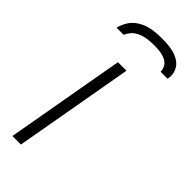

<svg xmlns="http://www.w3.org/2000/svg" viewBox="-238 -761 796 796"><g transform="rotate(45 160.5 -362.5)"><path d="M32 0 125 -526H175L82 0ZM185 -725Q239 -725 268 -713Q297 -701 309 -682Q321 -663 321 -642Q321 -637 320.5 -632.5Q320 -628 319 -623H278Q278 -640 269 -653.5Q260 -667 239.5 -674.5Q219 -682 181 -682Q138 -682 113 -672Q88 -662 77 -648Q66 -634 62 -623H20Q25 -647 41 -670.5Q57 -694 91 -709.5Q125 -725 185 -725Z"/></g></svg>

Font: Archivo SemiExpanded Thin
Style: Italic
Weight: 250
Width: 6
Italic angle: -10°
Designer: Hector Gatti
Foundry: Omnibus-Type
Version: Version 2.001